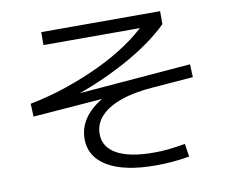

<svg xmlns="http://www.w3.org/2000/svg" viewBox="-82 -843 1165 978"><g transform="rotate(-10 500.0 -354.0)"><path d="M647 31Q487 31 400 -20Q313 -71 313 -164Q313 -236 364.5 -293Q416 -350 511 -384L512 -356L77 -322L74 -389Q171 -408 264 -439.5Q357 -471 441 -511Q525 -551 593 -597Q661 -643 708 -691L730 -672H190V-739H805V-672Q763 -630 702.5 -587Q642 -544 569.5 -505Q497 -466 419 -433Q341 -400 264 -378L249 -392L908 -446L911 -379L707 -363Q606 -356 536 -331.5Q466 -307 429.5 -267.5Q393 -228 393 -176Q393 -108 458.5 -71.5Q524 -35 650 -35Q690 -35 727 -39Q764 -43 812 -51L822 16Q775 24 733.5 27.5Q692 31 647 31Z"/></g></svg>

Font: M PLUS 1
Style: Regular
Weight: 400
Designer: Coji Morishita
Foundry: UNDERFOREST DESIGN
Version: Version 1.001